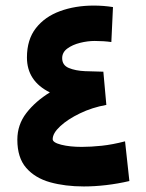

<svg xmlns="http://www.w3.org/2000/svg" viewBox="-20 -672 528 692"><path d="M159.7 -338.9Q77.1 -379.9 77.1 -464.8Q77.1 -529.3 109.4 -570.6Q141.6 -611.8 196.3 -631.8Q251 -651.9 317.9 -651.9Q353.5 -651.9 387.2 -646.5L381.3 -520.5Q353.5 -524.4 321.3 -524.4Q295.9 -524.4 268.6 -517.6Q241.2 -510.7 222.7 -497.1Q204.1 -483.4 204.1 -462.4Q204.1 -437 228 -427Q252 -417 286.6 -415.5Q321.3 -414.1 352.5 -413.6L363.3 -293.9Q312 -284.7 268.1 -263.4Q224.1 -242.2 197 -217Q169.9 -191.9 169.9 -170.4Q169.9 -158.2 200.7 -150.4Q231.4 -142.6 274.4 -142.6Q307.6 -142.6 346.7 -146.7Q385.7 -150.9 430.7 -162.6L446.3 -19.5Q404.8 -9.8 362.8 -4.9Q320.8 0 282.2 0Q214.8 0 160.6 -15.1Q106.4 -30.3 74.5 -66.9Q42.5 -103.5 42.5 -168.5Q42.5 -222.7 75.2 -264.9Q107.9 -307.1 159.7 -338.9Z"/></svg>

Font: Vazirmatn UI NL ExtraBold
Style: Regular
Weight: 800
Designer: Saber Rastikerdar
Foundry: Saber Rastikerdar
Version: Version 33.003